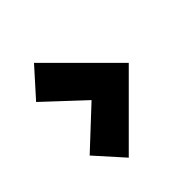

<svg xmlns="http://www.w3.org/2000/svg" viewBox="-60 -814 573 573"><g transform="rotate(45 226.0 -528.0)"><path d="M113 -389 26 -467 226 -667 426 -467 339 -389 226 -510Z"/></g></svg>

Font: Ysabeau Infant ExtraBold
Style: Regular
Weight: 800
Designer: Christian Thalmann (Catharsis Fonts)
Version: Version 2.001;gftools[0.9.30]; featfreeze: ss01,ss02,lnum